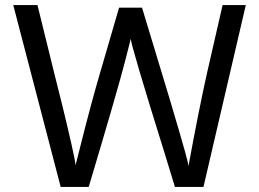

<svg xmlns="http://www.w3.org/2000/svg" viewBox="-20 -728 1014 753"><path d="M778 5H666L625 -129Q493 -552 493 -576L470 -486Q442 -377 328 5H218L32 -708H127L192 -444Q206 -390 225.5 -310Q245 -230 260.5 -161.5Q276 -93 276 -81V-79L292 -142Q337 -322 373 -444L447 -698H537Q668 -269 706 -132Q719 -85 719 -76Q761 -304 792 -442L853 -708H944Z"/></svg>

Font: LXGW 975 Gothic SC
Style: Regular
Weight: 400
Version: Version 2.01;February 25, 2021